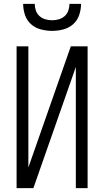

<svg xmlns="http://www.w3.org/2000/svg" viewBox="-20 -975 540 995"><path d="M66 0V-735H127V-107L347 -735H434V0H373V-628L153 0ZM250 -815Q221 -815 192 -822.5Q163 -830 141 -849.5Q119 -869 109.5 -897.5Q100 -926 100 -955H160Q160 -937 166 -920Q172 -903 185 -891.5Q198 -880 215 -875Q232 -870 250 -870Q268 -870 285 -875Q302 -880 315 -891.5Q328 -903 334 -920Q340 -937 340 -955H400Q400 -926 390.5 -897.5Q381 -869 359 -849.5Q337 -830 308 -822.5Q279 -815 250 -815Z"/></svg>

Font: Iosevka SS18 Light
Style: Regular
Weight: 300
Monospace: yes
Designer: Belleve Invis
Foundry: Belleve Invis
Version: Version 25.1.1; ttfautohint (v1.8.4)